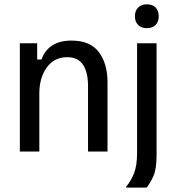

<svg xmlns="http://www.w3.org/2000/svg" viewBox="-20 -700 815 887"><path d="M71.7 0V-500H151.7V-425H171.7Q185.8 -466.7 220.8 -489.6Q255.8 -512.5 310 -512.5Q397.5 -512.5 437.1 -458.8Q476.7 -405 476.7 -320.8V0H386.7V-301.7Q386.7 -366.7 363.3 -401.2Q340 -435.8 290.8 -435.8Q230 -435.8 195.8 -387.9Q161.7 -340 161.7 -269.2V0ZM563.3 166.7V161.7Q584.2 137.5 598.8 101.7Q613.3 65.8 613.3 5.8V-500H703.3V17.5Q703.3 80.8 689.2 112.5Q675 144.2 657.5 166.7ZM658.3 -570Q632.5 -570 617.9 -585Q603.3 -600 603.3 -625Q603.3 -650 617.9 -665Q632.5 -680 658.3 -680Q685 -680 699.2 -665Q713.3 -650 713.3 -625Q713.3 -600 699.2 -585Q685 -570 658.3 -570Z"/></svg>

Font: Familjen Grotesk GF
Style: Regular
Weight: 400
Designer: Anders Wikstroem, Jonas Baeckman, Matilda Gysing, Kristian Moeller
Foundry: Familjen STHLM AB
Version: Version 2.000; Beta; Release 4; Build 6